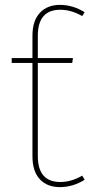

<svg xmlns="http://www.w3.org/2000/svg" viewBox="-20 -757 371 787"><path d="M227 -11Q272 -11 317 -37L327 -20Q278 10 226 10Q173 10 143 -22.5Q113 -55 113 -117V-499H28V-519H113V-610Q113 -672 143.5 -704.5Q174 -737 226 -737Q278 -737 327 -707L317 -691Q272 -717 227 -717Q135 -717 135 -610V-519H279L276 -499H135V-118Q135 -11 227 -11Z"/></svg>

Font: FiraGO Thin
Style: Regular
Weight: 100
Designer: bBox Type
Foundry: bBox Type GmbH
Version: Version 1.001;PS 001.001;hotconv 1.0.88;makeotf.lib2.5.64775